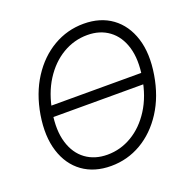

<svg xmlns="http://www.w3.org/2000/svg" viewBox="-131 -864 989 1002"><g transform="rotate(-20 363.0 -363.5)"><path d="M640.1 -393.1 638.7 -333.5H114.3L115.7 -393.1ZM319.8 9.8Q227.1 9.8 162.8 -36.6Q98.6 -83 71.8 -167.7Q44.9 -252.4 63.5 -366.7Q82.5 -480 136.2 -563.2Q189.9 -646.5 267.8 -691.9Q345.7 -737.3 436.5 -737.3Q529.3 -737.3 593.3 -690.7Q657.2 -644 684.1 -559.3Q710.9 -474.6 691.9 -359.9Q673.3 -247.1 619.6 -163.8Q565.9 -80.6 488.5 -35.4Q411.1 9.8 319.8 9.8ZM321.8 -52.2Q395 -52.2 458.7 -90.1Q522.5 -127.9 567.6 -198.7Q612.8 -269.5 628.9 -368.2Q645 -465.3 624.5 -533.7Q604 -602.1 554.4 -638.7Q504.9 -675.3 434.6 -675.3Q361.3 -675.3 297.4 -637.5Q233.4 -599.6 188.2 -528.8Q143.1 -458 126.5 -358.4Q110.8 -262.2 131.6 -193.6Q152.3 -125 202.1 -88.6Q252 -52.2 321.8 -52.2Z"/></g></svg>

Font: Inter Tight Light
Style: Italic
Weight: 300
Italic angle: -9.39999°
Designer: Rasmus Andersson
Foundry: rsms
Version: Version 3.004